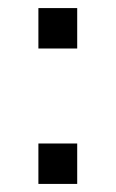

<svg xmlns="http://www.w3.org/2000/svg" viewBox="-20 -455 286 475"><path d="M75 -435H171V-335H75ZM75 -100H171V0H75Z"/></svg>

Font: Athiti Medium
Style: Regular
Weight: 500
Designer: CadsonDemak Team
Foundry: CadsonDemak
Version: Version 1.032